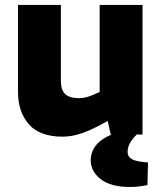

<svg xmlns="http://www.w3.org/2000/svg" viewBox="-20 -536 646 765"><path d="M229 8.5Q138.1 8.5 94.9 -41Q51.7 -90.4 51.7 -170.4V-516.4H222.5V-214.7Q222.5 -177 240 -161Q257.6 -144.9 294.7 -144.9Q309.8 -144.9 323.1 -148.4Q336.4 -151.9 349.5 -157.5L377.1 -169.6V-516.4H547.9V0H421.4L400.5 -91.4L432.9 -66.9L371 -33.5Q334 -14 298.7 -2.7Q263.5 8.5 229 8.5ZM498.7 209Q420.8 209 381.1 177.8Q341.4 146.6 341.4 102.1Q341.4 73.1 357.9 48.9Q374.4 24.6 408.4 7.5L470.1 -20.9H541.7V-14.9Q516 5.7 502.2 26.7Q488.4 47.7 488.4 69.3Q488.4 88.3 505.5 98.1Q522.5 107.9 569.6 111.4L567.6 201.5Q560.1 202.5 542.1 205.8Q524.2 209 498.7 209Z"/></svg>

Font: REM Medium
Style: Regular
Weight: 500
Designer: Octavio Pardo
Foundry: Ashler Design
Version: Version 1.005;gftools[0.9.28]